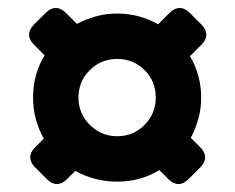

<svg xmlns="http://www.w3.org/2000/svg" viewBox="-20 -534 590 482"><path d="M123 -72Q110 -72 98 -84L68 -114Q56 -126 56 -139Q56 -152 68 -164L90 -186Q77 -209 70 -235Q63 -261 63 -289Q63 -348 92 -395L65 -422Q53 -434 53 -447Q53 -460 65 -472L95 -502Q107 -514 120 -514Q133 -514 145 -502L173 -474Q196 -486 221 -493Q246 -500 274 -500Q302 -500 328 -493Q354 -486 377 -473L406 -502Q418 -514 431 -514Q444 -514 456 -502L486 -472Q498 -460 498 -447Q498 -434 486 -422L457 -393Q485 -345 485 -289Q485 -261 478 -236Q471 -211 459 -188L483 -164Q495 -152 495 -139Q495 -126 483 -114L453 -84Q441 -72 428 -72Q415 -72 403 -84L380 -107Q333 -78 274 -78Q246 -78 219 -85Q192 -92 169 -105L148 -84Q136 -72 123 -72ZM274 -192Q315 -192 343 -220.5Q371 -249 371 -289Q371 -330 343 -358Q315 -386 274 -386Q234 -386 205.5 -358Q177 -330 177 -289Q177 -249 205.5 -220.5Q234 -192 274 -192Z"/></svg>

Font: Asap
Style: Bold
Weight: 700
Designer: Pablo Cosgaya
Foundry: Omnibus-Type
Version: Version 3.001; ttfautohint (v1.8.3)